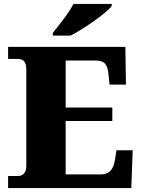

<svg xmlns="http://www.w3.org/2000/svg" viewBox="-20 -951 715 971"><path d="M247 -784V-771H337C407 -807 520 -886 545 -921V-931H351C330 -886 276 -822 247 -784ZM21 0H644L651 -191H569L561 -141C554 -97 534 -69 491 -69H312V-339H548V-407H312V-645H462C509 -645 524 -626 529 -573L534 -523H617L614 -714H21V-653H70C92 -653 113 -646 113 -599V-110C113 -82 99 -61 72 -61H21Z"/></svg>

Font: Noto Serif Georgian Black
Style: Regular
Weight: 900
Designer: Monotype Design Team, Akaki Razmadze
Foundry: Google LLC
Version: Version 2.003